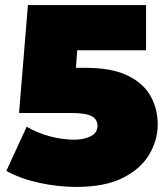

<svg xmlns="http://www.w3.org/2000/svg" viewBox="-20 -720 659 756"><path d="M281 16Q209 16 135 0Q61 -16 5 -47L85 -221Q130 -195 179 -182.5Q228 -170 272 -170Q312 -170 338 -184Q364 -198 364 -225Q364 -240 355 -251.5Q346 -263 323.5 -269Q301 -275 258 -275H55L90 -700H555V-522H284L279 -453H315Q419 -453 481.5 -423Q544 -393 572.5 -342.5Q601 -292 601 -230Q601 -168 567.5 -111.5Q534 -55 463.5 -19.5Q393 16 281 16Z"/></svg>

Font: Montserrat Thin Black
Style: Regular
Weight: 900
Version: Version 9.000